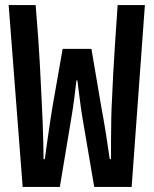

<svg xmlns="http://www.w3.org/2000/svg" viewBox="-20 -734 603 754"><path d="M69 0 14 -714H120Q132 -571 136.5 -482Q141 -393 144 -333Q146 -297 147.5 -254.5Q149 -212 150 -173Q151 -134 151 -109H156Q160 -139 165.5 -178Q171 -217 176.5 -253.5Q182 -290 186 -314L226 -542H339L378 -313Q387 -266 396 -209Q405 -152 411 -109H416Q416 -139 416 -182.5Q416 -226 417 -270.5Q418 -315 420 -347Q422 -392 424.5 -442.5Q427 -493 431.5 -558.5Q436 -624 442 -714H549L497 0H350L303 -276Q297 -313 292.5 -350.5Q288 -388 284 -418H280Q277 -388 272 -350Q267 -312 261 -276L215 0Z"/></svg>

Font: Noto Sans Mono SemiCondensed SemiBold
Style: Regular
Weight: 600
Width: 4
Designer: Monotype Design Team
Foundry: Monotype Imaging Inc.
Version: Version 2.014; ttfautohint (v1.8.4.7-5d5b)